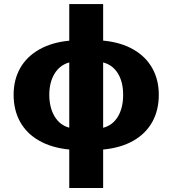

<svg xmlns="http://www.w3.org/2000/svg" viewBox="-20 -738 859 957"><path d="M325.2 7.3Q236.8 -1.5 174.6 -37.1Q112.3 -72.8 80.1 -131.1Q47.9 -189.5 47.9 -265.6Q47.9 -340.3 80.3 -397.9Q112.8 -455.6 175.3 -491.2Q237.8 -526.9 325.2 -535.2V-717.8H494.1V-535.6Q582 -527.3 644.3 -491.7Q706.5 -456.1 739 -398.2Q771.5 -340.3 771.5 -265.6Q771.5 -189 739.3 -130.6Q707 -72.3 644.8 -36.6Q582.5 -1 494.1 7.3V199.2H325.2ZM325.2 -101.6V-426.8Q278.8 -414.1 252.4 -371.6Q226.1 -329.1 225.6 -265.6Q226.1 -200.7 252.4 -157.2Q278.8 -113.8 325.2 -101.6ZM593.8 -265.6Q593.8 -329.6 567.6 -372.1Q541.5 -414.6 494.1 -426.8V-101.1Q541.5 -113.3 567.6 -156.7Q593.8 -200.2 593.8 -265.6Z"/></svg>

Font: Pretendard GOV Black
Style: Regular
Weight: 900
Designer: Base glyphs from Inter by Rasmus Andersson; Hangeul glyphs from Noto Sans CJK(Source Han Sans) by Jang Soo-young and Kan
Foundry: Kil Hyung-jin
Version: Version 1.309